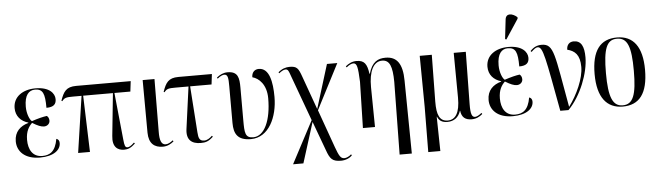

<svg xmlns="http://www.w3.org/2000/svg" viewBox="-58 -1047 5267 1536"><g transform="rotate(-5 2576.0 -279.0)"><path d="M229 10C340 10 395 -38 395 -92C395 -110 388 -123 371 -128C354 -27 308 -1 248 -1C169 -1 137 -64 137 -140C137 -210 163 -247 189 -272C231 -246 259 -235 282 -235C308 -235 329 -253 329 -278C329 -297 321 -310 311 -317C280 -313 240 -303 189 -286C172 -298 150 -347 150 -405C150 -499 186 -535 235 -535C298 -535 314 -497 314 -382C374 -382 393 -406 393 -445C393 -491 351 -545 240 -545C138 -545 60 -493 60 -402C60 -337 100 -294 159 -277V-274C94 -256 46 -213 46 -136C46 -55 107 10 229 10Z M535 0H630L615 -453H854L819 -112C809 -24 852 6 904 6C934 6 958 -2 994 -36L987 -44C960 -17 943 -11 933 -11C914 -11 909 -25 904 -76L866 -453H994L1004 -536H566C485 -536 463 -499 438 -427L445 -424C465 -450 480 -453 535 -453H602Z M1215 9C1253 9 1282 -8 1303 -26L1298 -35C1281 -22 1261 -8 1239 -8C1204 -8 1191 -45 1192 -112L1195 -536H1100L1102 -113C1103 -25 1148 9 1215 9Z M1520 6C1560 6 1584 -2 1620 -36L1613 -44C1594 -25 1571 -11 1549 -11C1512 -11 1503 -33 1500 -82L1474 -453H1646L1656 -536H1387C1306 -536 1284 -499 1259 -427L1266 -424C1286 -450 1301 -453 1356 -453H1461L1415 -115C1403 -28 1448 6 1520 6Z M1922 10C2067 10 2139 -150 2139 -310C2139 -431 2117 -544 2033 -544C1999 -544 1976 -521 1976 -482C2027 -469 2088 -415 2088 -303C2088 -129 2033 -3 1942 -3C1876 -3 1874 -45 1874 -147V-408C1874 -486 1866 -539 1781 -539C1747 -539 1718 -524 1694 -504L1699 -495C1722 -515 1742 -522 1754 -522C1783 -522 1786 -492 1786 -427V-131C1786 -45 1815 10 1922 10Z M2626 245C2662 245 2697 230 2715 209L2709 201C2694 216 2670 227 2654 227C2623 227 2611 203 2585 132L2476 -173L2663 -536H2580L2471 -184L2375 -451C2350 -522 2338 -539 2279 -539C2248 -539 2216 -528 2188 -503L2194 -495C2209 -508 2230 -521 2246 -521C2267 -521 2272 -502 2284 -468L2419 -99L2240 240H2323L2425 -84L2511 149C2537 223 2556 245 2626 245Z M3096 237H3194L3187 -349C3186 -486 3141 -545 3051 -545C2991 -545 2942 -523 2915 -428H2912C2901 -508 2880 -539 2817 -539C2782 -539 2755 -525 2729 -504L2735 -495C2754 -512 2776 -522 2790 -522C2820 -522 2826 -489 2831 -371L2822 0H2919L2915 -321C2914 -443 2950 -524 3021 -524C3082 -524 3103 -471 3104 -346Z M3326 237H3423L3418 -39H3420C3434 -5 3459 10 3500 10C3552 10 3590 -17 3607 -70H3609C3615 -18 3643 6 3695 6C3731 6 3759 -8 3783 -29L3777 -38C3756 -20 3736 -11 3724 -11C3699 -11 3688 -35 3689 -116L3695 -536H3598L3601 -176C3602 -53 3565 -1 3504 -1C3438 -1 3416 -54 3417 -160L3422 -536H3325L3329 -126Z M4027 -606 4131 -764V-776C4093 -810 4041 -818 4035 -766L4017 -610ZM4026 10C4137 10 4192 -38 4192 -92C4192 -110 4185 -123 4168 -128C4151 -27 4105 -1 4045 -1C3966 -1 3934 -64 3934 -140C3934 -210 3960 -247 3986 -272C4028 -246 4056 -235 4079 -235C4105 -235 4126 -253 4126 -278C4126 -297 4118 -310 4108 -317C4077 -313 4037 -303 3986 -286C3969 -298 3947 -347 3947 -405C3947 -499 3983 -535 4032 -535C4095 -535 4111 -497 4111 -382C4171 -382 4190 -406 4190 -445C4190 -491 4148 -545 4037 -545C3935 -545 3857 -493 3857 -402C3857 -337 3897 -294 3956 -277V-274C3891 -256 3843 -213 3843 -136C3843 -55 3904 10 4026 10Z M4407 0H4473C4577 -105 4645 -285 4645 -409C4645 -496 4622 -544 4562 -544C4527 -544 4505 -521 4505 -482C4564 -467 4605 -434 4605 -335C4605 -244 4549 -118 4480 -25C4402 -453 4404 -539 4304 -539C4267 -539 4239 -526 4212 -497L4219 -489C4243 -512 4257 -522 4271 -522C4314 -522 4327 -433 4407 0Z M4908 10C5042 10 5111 -78 5111 -268C5111 -454 5039 -545 4910 -545C4773 -545 4706 -455 4706 -268C4706 -80 4781 10 4908 10ZM4909 0C4829 0 4797 -74 4797 -268C4797 -464 4826 -535 4908 -535C4992 -535 5021 -464 5021 -268C5021 -74 4992 0 4909 0Z"/></g></svg>

Font: Noto Serif Display Condensed
Style: Regular
Weight: 400
Width: 3
Designer: Monotype Design Team
Foundry: Monotype Imaging Inc.
Version: Version 2.009